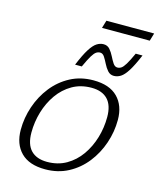

<svg xmlns="http://www.w3.org/2000/svg" viewBox="-126 -939 857 1037"><g transform="rotate(15 303.0 -420.5)"><path d="M355.5 -522Q445 -522 491 -475.5Q537 -429 537 -349Q537 -282.5 515.2 -218.5Q493.5 -154.5 452.8 -102.8Q412 -51 354.5 -20.5Q297 10 225.5 10Q136 10 90 -36.5Q44 -83 44 -163Q44 -229.5 65.8 -293.5Q87.5 -357.5 128.2 -409.2Q169 -461 226.5 -491.5Q284 -522 355.5 -522ZM225.5 -31.5Q286 -31.5 332.8 -58.5Q379.5 -85.5 411.8 -131.2Q444 -177 460.8 -233.5Q477.5 -290 477.5 -349Q477.5 -415 446 -447.8Q414.5 -480.5 355.5 -480.5Q295 -480.5 248.2 -453.5Q201.5 -426.5 169.2 -380.8Q137 -335 120.2 -278.5Q103.5 -222 103.5 -163Q103.5 -97 135 -64.2Q166.5 -31.5 225.5 -31.5ZM575.5 -720Q550 -659.5 530 -628Q510 -596.5 491.8 -585Q473.5 -573.5 454 -573.5Q433 -573.5 419.2 -589Q405.5 -604.5 395.5 -624.8Q385.5 -645 375.5 -660.5Q365.5 -676 351 -676Q339 -676 329 -669.2Q319 -662.5 306.2 -641.8Q293.5 -621 274 -578H236.5Q261.5 -638.5 281.5 -670Q301.5 -701.5 319.8 -713Q338 -724.5 357.5 -724.5Q379 -724.5 392.5 -709Q406 -693.5 416 -673.2Q426 -653 436.2 -637.5Q446.5 -622 460.5 -622Q472.5 -622 482.5 -628.8Q492.5 -635.5 505.2 -656.2Q518 -677 537.5 -720ZM325.5 -807.5 338.5 -851H605.5L592.5 -807.5Z"/></g></svg>

Font: Newsreader Caption Light
Style: Italic
Weight: 300
Italic angle: -17°
Designer: Hugues Gentile
Foundry: Production Type
Version: Version 1.001